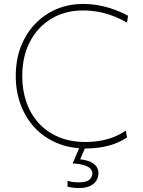

<svg xmlns="http://www.w3.org/2000/svg" viewBox="-20 -745 726 975"><path d="M417 9Q334 9 267.8 -19.2Q201.5 -47.5 155.2 -97.8Q109 -148 84.5 -215Q60 -282 60 -359Q60 -467.5 105 -550Q150 -632.5 227.5 -678.8Q305 -725 403 -725Q439 -725 472.5 -719.5Q506 -714 535.2 -704.8Q564.5 -695.5 588.8 -685.2Q613 -675 630 -665L625 -630Q586.5 -652 549 -665.8Q511.5 -679.5 474.8 -685.8Q438 -692 402 -692Q311.5 -692 241.8 -650.5Q172 -609 132.5 -534Q93 -459 93 -358Q93 -288.5 113.5 -228Q134 -167.5 174.8 -121.8Q215.5 -76 275.8 -50Q336 -24 415 -24Q442 -24 468.8 -27.2Q495.5 -30.5 521.5 -37.2Q547.5 -44 572 -55.2Q596.5 -66.5 619 -82L625 -47Q604 -32.5 579.2 -21.8Q554.5 -11 527.8 -4.2Q501 2.5 473 5.8Q445 9 417 9ZM379 210Q370.5 210 360.2 209Q350 208 340.2 206.5Q330.5 205 323 203V173Q330.5 176 345.8 178.5Q361 181 379 181Q419.5 181 434.2 167.2Q449 153.5 449 135Q449 124.5 441.2 114Q433.5 103.5 412 95.5Q390.5 87.5 349 85L390 -12H415V0L387 64Q424.5 68.5 444.8 79.8Q465 91 472.5 105.2Q480 119.5 480 133Q480 154 469.8 171.5Q459.5 189 437.2 199.5Q415 210 379 210Z"/></svg>

Font: Commissioner Thin Thin
Style: Regular
Weight: 250
Version: Version 1.000